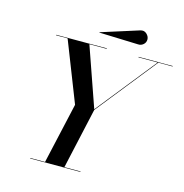

<svg xmlns="http://www.w3.org/2000/svg" viewBox="-128 -1024 1091 1141"><g transform="rotate(15 418.0 -453.5)"><path d="M603 -821 364 -829 363 -831 593 -904Q617 -912.2 633.5 -897Q650 -881.8 650 -863Q650 -844.2 635.9 -831.9Q621.8 -819.5 603 -821ZM160 -3H250.6L335 -377L190.1 -747H119V-750H431V-747H324L452 -381L744.2 -747H626V-750H836V-747H748.2L453 -377L369.6 -3H469V0H160Z"/></g></svg>

Font: Bodoni* 72 Medium
Style: Italic
Weight: 500
Italic angle: -13°
Version: Version 1.002; ttfautohint (v0.97) -l 8 -r 50 -G 200 -x 14 -